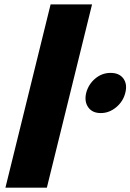

<svg xmlns="http://www.w3.org/2000/svg" viewBox="-20 -860 598 880"><path d="M401.9 -839.8 194.8 0H4.9L211.9 -839.8ZM554.2 -434.1Q544.4 -395 512.5 -368.4Q480.5 -341.8 441.9 -341.8Q402.8 -341.8 384.3 -368.4Q365.7 -395 375 -434.1Q385.3 -473.6 416.3 -499.8Q447.3 -525.9 486.8 -525.9Q526.9 -525.9 545.7 -499.8Q564.5 -473.6 554.2 -434.1Z"/></svg>

Font: Sinkin Sans 800 Black Italic
Style: Regular
Weight: 900
Italic angle: -112°
Designer: Keith Bates
Foundry: K-Type
Version: Sinkin Sans (version 1.0)  by Keith Bates   •   © 2014   www